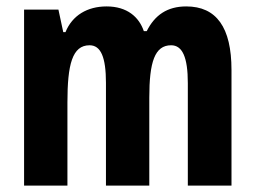

<svg xmlns="http://www.w3.org/2000/svg" viewBox="-20 -578 794 598"><path d="M560 -558C501 -558 462 -531 437 -481H428C413 -525 376 -558 312 -558C252 -558 205 -530 184 -478H177L162 -548H55V0H190V-259C190 -377 205 -437 259 -437C294 -437 310 -400 310 -320V0H445V-274C445 -385 462 -437 513 -437C548 -437 565 -400 565 -319V0H701V-360C701 -493 654 -558 560 -558Z"/></svg>

Font: Noto Sans Oriya ExtCond Bold
Style: Bold
Weight: 700
Width: 2
Designer: Amélie Bonet and Sol Matas
Foundry: Google LLC
Version: Version 2.006